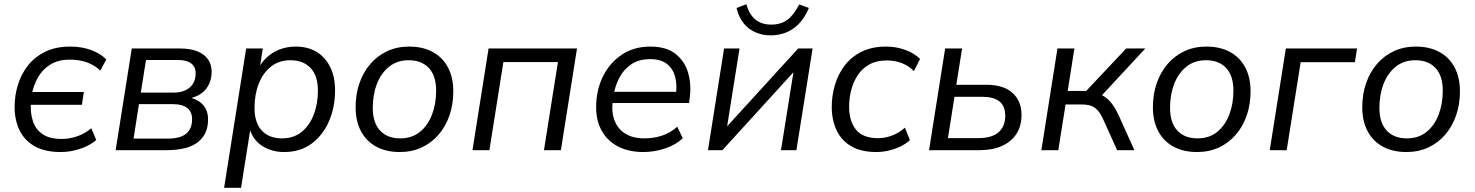

<svg xmlns="http://www.w3.org/2000/svg" viewBox="-20 -718 7050 918"><path d="M269.3 8.9Q195.3 8.9 146.6 -18.3Q97.9 -45.5 73.9 -94.4Q49.8 -143.3 49.8 -207.2Q49.8 -260.6 65.5 -312.1Q81.1 -363.6 113.7 -404.9Q146.2 -446.2 196.5 -470.8Q246.7 -495.3 316 -495.3Q371.5 -495.3 416.4 -478.5Q461.3 -461.7 488.2 -433.6L459.7 -380.5Q432.6 -406.2 396.7 -419.5Q360.7 -432.8 313.5 -432.8Q258.7 -432.8 220.7 -409.3Q182.8 -385.8 161.2 -347.4Q139.6 -308.9 131.6 -264L124.6 -278.2H380.8L371.6 -216.8H116.8L127.7 -232.1Q124.1 -178.9 137.3 -138.8Q150.5 -98.6 184.2 -76.1Q217.8 -53.6 273.7 -53.6Q311.9 -53.6 348.6 -66.1Q385.4 -78.7 416.4 -104.9L440.1 -48.8Q420.6 -31.2 392.9 -18.4Q365.3 -5.6 333.6 1.7Q301.9 8.9 269.3 8.9Z M533 0 610 -486.3H838.5Q890.2 -486.3 924.1 -472.4Q958 -458.5 974.9 -433.8Q991.9 -409.1 991.9 -376Q991.9 -336.9 975.4 -307.8Q958.9 -278.8 928.6 -262.6Q898.3 -246.3 855.7 -242.3L858.2 -254.8Q909.5 -252.9 942.2 -224.9Q974.8 -196.9 974.8 -146.3Q974.8 -76.3 926 -38.2Q877.1 0 775.9 0ZM618.6 -55.3H780.2Q842.4 -55.3 870.4 -79Q898.4 -102.7 898.4 -147.7Q898.4 -183.6 875.2 -201.8Q851.9 -220 808 -220H644.4ZM653.2 -275.3H810.9Q858.4 -275.3 887 -299.5Q915.5 -323.8 915.5 -367.8Q915.5 -398.7 893.8 -414.9Q872.1 -431.1 831.6 -431.1H678Z M1051.5 180 1157 -486.3H1236.5L1220.4 -383.2H1210.8Q1228.3 -417.9 1255.1 -443Q1281.9 -468.1 1317.2 -481.7Q1352.6 -495.3 1394.3 -495.3Q1451.4 -495.3 1493.4 -470.1Q1535.4 -444.8 1558.7 -397.8Q1582 -350.9 1582 -285.9Q1582 -206.1 1553.3 -139.1Q1524.6 -72.1 1470.3 -31.6Q1416.1 8.9 1338.1 8.9Q1279.4 8.9 1233.5 -20.4Q1187.7 -49.8 1170.7 -110.3H1178.6L1132.5 180ZM1328.3 -56.4Q1383.9 -56.4 1422 -87.1Q1460.1 -117.9 1480 -169.8Q1500 -221.7 1500 -284.1Q1500 -355.8 1465.1 -392.9Q1430.2 -430 1368.6 -430Q1313.5 -430 1275.1 -399.2Q1236.8 -368.4 1216.9 -317Q1196.9 -265.7 1196.9 -202.2Q1196.9 -131 1231.8 -93.7Q1266.7 -56.4 1328.3 -56.4Z M1891.2 8.9Q1826.1 8.9 1778.6 -17Q1731.1 -42.9 1705.7 -91.1Q1680.3 -139.2 1680.3 -205.2Q1680.3 -266.9 1698.4 -319.7Q1716.5 -372.4 1750.5 -412Q1784.6 -451.6 1831.5 -473.4Q1878.3 -495.3 1936.4 -495.3Q2002 -495.3 2049.3 -469.3Q2096.6 -443.4 2121.9 -395.5Q2147.3 -347.6 2147.3 -281.2Q2147.3 -219.4 2129.2 -166.7Q2111.1 -114 2077.1 -74.4Q2043 -34.8 1996.2 -12.9Q1949.3 8.9 1891.2 8.9ZM1893.7 -56.4Q1949.2 -56.4 1987.4 -87.1Q2025.5 -117.9 2045.4 -169.8Q2065.3 -221.7 2065.3 -284.1Q2065.3 -355.8 2030.5 -392.9Q1995.6 -430 1933.9 -430Q1878.9 -430 1840.5 -399.2Q1802.1 -368.4 1782.2 -317Q1762.3 -265.7 1762.3 -202.2Q1762.3 -131 1797.2 -93.7Q1832 -56.4 1893.7 -56.4Z M2239 0 2316 -486.3H2738.8L2661.8 0H2580.8L2647.6 -421.2H2386.8L2320 0Z M3055.8 8.9Q2986.6 8.9 2935.8 -17.2Q2885 -43.4 2857.7 -91.6Q2830.3 -139.7 2830.3 -205.6Q2830.3 -285 2861.9 -350.5Q2893.5 -416.1 2951.8 -455.7Q3010.2 -495.3 3089.7 -495.3Q3166 -495.3 3210.3 -460.1Q3254.7 -424.8 3270.6 -368.2Q3286.5 -311.5 3277.4 -247.3L3274.4 -225.5H2892.7L2900.5 -279H3229.3L3211.3 -265.6Q3218.3 -313 3208 -351.1Q3197.7 -389.3 3168.9 -412.2Q3140.2 -435.2 3088.7 -435.2Q3034.6 -435.2 2998.5 -410.7Q2962.4 -386.2 2942.3 -348.3Q2922.1 -310.5 2915 -269.2L2911.1 -245.1Q2902 -188.1 2916.8 -145.7Q2931.7 -103.3 2968.4 -79.8Q3005.1 -56.4 3059.9 -56.4Q3106 -56.4 3145.8 -69.7Q3185.6 -83 3218.2 -112.2L3244.4 -57.2Q3211 -25.1 3159.8 -8.1Q3108.6 8.9 3055.8 8.9Z M3365 0 3442 -486.3H3515.8L3450.8 -77.1H3422.9L3796.3 -486.3H3865.3L3787.8 0H3714.1L3779.5 -409.7H3807.4L3434 0ZM3664.5 -548.9Q3625.5 -548.9 3591.9 -563.5Q3558.3 -578 3535 -607.4Q3511.7 -636.8 3501.5 -679.9L3548.6 -697.7Q3562.6 -647.6 3592.5 -624Q3622.3 -600.4 3667.3 -600.4Q3712.9 -600.4 3743.5 -622.4Q3774 -644.3 3801.3 -696.7L3847.4 -679.9Q3827.7 -632.3 3799 -603.5Q3770.2 -574.6 3736.1 -561.7Q3702.1 -548.9 3664.5 -548.9Z M4170.2 8.9Q4098 8.9 4050.8 -18.3Q4003.5 -45.5 3980.2 -94.4Q3956.8 -143.3 3956.8 -207.2Q3956.8 -260.6 3972 -312.1Q3987.2 -363.6 4018.8 -404.9Q4050.4 -446.2 4099.7 -470.8Q4149 -495.3 4216.9 -495.3Q4265.3 -495.3 4309 -479.2Q4352.7 -463.1 4379.1 -436L4349.6 -378.1Q4324.5 -403.4 4291.9 -416.2Q4259.3 -429 4219.6 -429Q4171.3 -429 4137 -410.1Q4102.8 -391.2 4081.4 -358.9Q4059.9 -326.7 4049.9 -287.6Q4039.8 -248.5 4039.8 -207.6Q4039.8 -139.5 4072.5 -98.4Q4105.3 -57.3 4179.7 -57.3Q4210.4 -57.3 4244.3 -69.6Q4278.2 -82 4306.8 -107.7L4330.5 -47.8Q4311.5 -30.2 4284.8 -17.4Q4258.1 -4.7 4228.4 2.1Q4198.7 8.9 4170.2 8.9Z M4422 0 4499 -486.3H4580L4552.4 -312.7H4695.9Q4778.2 -312.7 4821.1 -273.8Q4864.1 -234.9 4864.1 -168.4Q4864.1 -115.2 4839.7 -77.8Q4815.4 -40.4 4770.6 -20.2Q4725.7 0 4663.8 0ZM4512.3 -57.6H4657.1Q4721.2 -57.6 4753.7 -85.1Q4786.3 -112.7 4786.3 -164.1Q4786.3 -211.7 4758.2 -233.4Q4730.2 -255.1 4677.7 -255.1H4543.6Z M4959 0 5036 -486.3H5117L5084.9 -283.1H5173.4L5364.6 -486.3H5456.1L5237.4 -250.4L5207.6 -273.2Q5232.1 -271.7 5253.1 -260.5Q5274.1 -249.3 5292.9 -226.5Q5311.8 -203.7 5328.9 -165.9L5403.8 0H5321.3L5254.7 -147.2Q5242 -175.5 5227.8 -190.9Q5213.7 -206.3 5195.5 -212.4Q5177.3 -218.4 5152.5 -218.4H5074.7L5040 0Z M5703.2 8.9Q5638.1 8.9 5590.6 -17Q5543.1 -42.9 5517.7 -91.1Q5492.3 -139.2 5492.3 -205.2Q5492.3 -266.9 5510.4 -319.7Q5528.5 -372.4 5562.5 -412Q5596.6 -451.6 5643.5 -473.4Q5690.3 -495.3 5748.4 -495.3Q5814 -495.3 5861.3 -469.3Q5908.6 -443.4 5933.9 -395.5Q5959.3 -347.6 5959.3 -281.2Q5959.3 -219.4 5941.2 -166.7Q5923.1 -114 5889.1 -74.4Q5855 -34.8 5808.2 -12.9Q5761.3 8.9 5703.2 8.9ZM5705.7 -56.4Q5761.2 -56.4 5799.4 -87.1Q5837.5 -117.9 5857.4 -169.8Q5877.3 -221.7 5877.3 -284.1Q5877.3 -355.8 5842.5 -392.9Q5807.6 -430 5745.9 -430Q5690.9 -430 5652.5 -399.2Q5614.1 -368.4 5594.2 -317Q5574.3 -265.7 5574.3 -202.2Q5574.3 -131 5609.2 -93.7Q5644 -56.4 5705.7 -56.4Z M6051 0 6128 -486.3H6468.3L6458.1 -420.7H6198.8L6132 0Z M6704.2 8.9Q6639.1 8.9 6591.6 -17Q6544.1 -42.9 6518.7 -91.1Q6493.3 -139.2 6493.3 -205.2Q6493.3 -266.9 6511.4 -319.7Q6529.5 -372.4 6563.5 -412Q6597.6 -451.6 6644.5 -473.4Q6691.3 -495.3 6749.4 -495.3Q6815 -495.3 6862.3 -469.3Q6909.6 -443.4 6934.9 -395.5Q6960.3 -347.6 6960.3 -281.2Q6960.3 -219.4 6942.2 -166.7Q6924.1 -114 6890.1 -74.4Q6856 -34.8 6809.2 -12.9Q6762.3 8.9 6704.2 8.9ZM6706.7 -56.4Q6762.2 -56.4 6800.4 -87.1Q6838.5 -117.9 6858.4 -169.8Q6878.3 -221.7 6878.3 -284.1Q6878.3 -355.8 6843.5 -392.9Q6808.6 -430 6746.9 -430Q6691.9 -430 6653.5 -399.2Q6615.1 -368.4 6595.2 -317Q6575.3 -265.7 6575.3 -202.2Q6575.3 -131 6610.2 -93.7Q6645 -56.4 6706.7 -56.4Z"/></svg>

Font: Nunito Sans 12pt ExtraLight
Style: Italic
Weight: 200
Italic angle: -9°
Designer: Vernon Adams
Foundry: Vernon Adams
Version: Version 3.101;gftools[0.9.27]